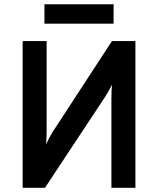

<svg xmlns="http://www.w3.org/2000/svg" viewBox="-20 -896 754 916"><path d="M88 0V-700H202.5V-267.5Q202.5 -257 201.8 -239.2Q201 -221.5 199.5 -208Q205.5 -221 214.5 -237.2Q223.5 -253.5 229 -263L514 -700H626V0H511.5V-427Q511.5 -446 512.2 -462.2Q513 -478.5 514.5 -492Q508.5 -479.5 497.8 -461Q487 -442.5 480.5 -432.5L194.5 0ZM192 -783V-875.5H522V-783Z"/></svg>

Font: Overpass SemiBold
Style: Regular
Weight: 600
Designer: Delve Withrington, Dave Bailey, Thomas Jockin
Foundry: Delve Fonts LLC
Version: Version 4.000